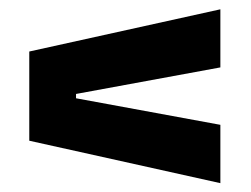

<svg xmlns="http://www.w3.org/2000/svg" viewBox="-20 -520 554 423"><path d="M147.5 -313V-303.5L465.5 -245V-116.5L44.5 -210V-406.5L465.5 -499.5V-371.5Z"/></svg>

Font: Anek Telugu Medium
Style: Bold
Weight: 700
Version: Version 1.003